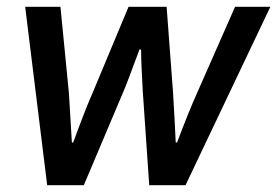

<svg xmlns="http://www.w3.org/2000/svg" viewBox="-20 -546 817 566"><path d="M119.1 0 54.2 -525.9H158.2L183.1 -272Q184.1 -257.3 187.3 -202.9Q190.4 -148.4 191.9 -126H195.8Q231 -222.7 252.9 -272L358.9 -525.9H471.2L490.2 -272Q496.1 -171.4 498 -126H502Q536.1 -216.8 561 -272L672.9 -525.9H776.9L526.9 0H419.9L400.9 -276.9Q396 -359.9 396 -399.9H391.1Q352.5 -295.4 344.2 -276.9L227.1 0Z"/></svg>

Font: Archivo Medium
Style: Italic
Weight: 500
Italic angle: -10°
Designer: Hector Gatti
Foundry: Omnibus-Type
Version: Version 2.001